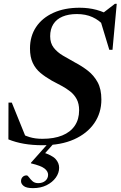

<svg xmlns="http://www.w3.org/2000/svg" viewBox="-20 -758 639 1018"><path d="M532 -621Q506 -651 470.2 -667.2Q434.5 -683.5 387.5 -683.5Q343.5 -683.5 311.5 -670Q279.5 -656.5 262.8 -630Q246 -603.5 246 -566Q246 -529.5 264.5 -505.5Q283 -481.5 313.2 -463.5Q343.5 -445.5 379 -426Q414.5 -407.5 446 -383Q477.5 -358.5 497.5 -322.2Q517.5 -286 517.5 -230Q517.5 -159.5 479.8 -104.8Q442 -50 372.5 -19Q303 12 206.5 12Q151.5 12 107 4.2Q62.5 -3.5 24.5 -19L25 -214H42.5L123.5 -14L75.5 -58Q106.5 -40.5 136.5 -31.2Q166.5 -22 204.5 -22Q266.5 -22 310 -39.8Q353.5 -57.5 376.5 -91.5Q399.5 -125.5 399.5 -173.5Q399.5 -208 386.8 -232Q374 -256 352.5 -273Q331 -290 305.5 -303.5Q280 -317 254.5 -330.5Q221 -349.5 194.8 -371.2Q168.5 -393 153.8 -424.2Q139 -455.5 139 -501Q139 -566 171.2 -614.5Q203.5 -663 262.8 -690Q322 -717 402 -717Q450 -717 491.5 -705.8Q533 -694.5 577 -670L517.5 -682.5L589.5 -738H599L576.5 -494H559.5L507 -667ZM155 239.5Q120 239.5 105.8 228.2Q91.5 217 91.5 202.5Q91.5 189 99.8 180.5Q108 172 121 172Q127 172 134 182.2Q141 192.5 152.5 202.8Q164 213 182.5 213Q206 213 220.5 200.5Q235 188 235 168.5Q235 151 216.8 136Q198.5 121 144 108L144.5 104.5L252.5 -17H282.5L185 92.5L202 48Q256 64.5 274.8 85.2Q293.5 106 293.5 131.5Q293.5 159 275.8 183.8Q258 208.5 227 224Q196 239.5 155 239.5Z"/></svg>

Font: Newsreader 60pt SemiBold
Style: Italic
Weight: 600
Italic angle: -17°
Designer: Hugues Gentile
Foundry: Production Type
Version: Version 1.003